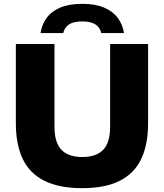

<svg xmlns="http://www.w3.org/2000/svg" viewBox="-20 -969 852 999"><path d="M408 10Q287 10 210.5 -28.5Q134 -67 98.2 -142Q62.5 -217 62.5 -327.5V-740H263.5V-309.5Q263.5 -227 299.8 -189.5Q336 -152 408 -152Q480.5 -152 516.8 -189.5Q553 -227 553 -309.5V-740H750.5V-327.5Q750.5 -217 714.8 -142Q679 -67 603.5 -28.5Q528 10 408 10ZM191 -797Q197.5 -841 222.5 -875.5Q247.5 -910 293.2 -929.5Q339 -949 408 -949Q476.5 -949 522.2 -929.2Q568 -909.5 593.2 -875.2Q618.5 -841 625 -797H507Q500.5 -825.5 477.2 -841.5Q454 -857.5 408 -857.5Q362 -857.5 338.8 -841.5Q315.5 -825.5 309 -797Z"/></svg>

Font: Encode Sans SemiExpanded ExtraBold
Style: Regular
Weight: 800
Width: 6
Designer: Multiple Designers
Foundry: Impallari Type
Version: Version 3.002